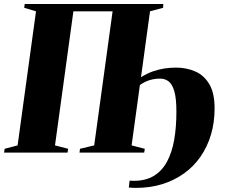

<svg xmlns="http://www.w3.org/2000/svg" viewBox="-38 -763 1130 960"><path d="M641.5 176.5Q632.5 176.5 623.8 176Q615 175.5 606 174.5L610 140Q615.5 140.5 621.2 140.8Q627 141 632 141Q691 141 731.8 116Q772.5 91 797.2 45Q822 -1 833 -64.2Q844 -127.5 844 -204.5Q844 -269.5 834 -305.2Q824 -341 805.8 -355.5Q787.5 -370 761.5 -370Q742.5 -370 724.8 -366.2Q707 -362.5 691.2 -355.2Q675.5 -348 661.5 -338L620 -36L686 -19L683 0H359.5L362 -19L433 -36L525 -706.5H329L237 -36L303 -19L299.5 0H-17.5L-15 -19L50 -36L142 -706.5L83 -724L85.5 -743H778.5L777.5 -724L712 -706.5L667 -377Q695.5 -395 724.8 -405.5Q754 -416 783.5 -420.5Q813 -425 841.5 -425Q895 -425 939 -405.5Q983 -386 1009 -341.5Q1035 -297 1035 -221Q1035 -150.5 1016.8 -89.5Q998.5 -28.5 964.5 20.5Q930.5 69.5 882 104.2Q833.5 139 773 157.8Q712.5 176.5 641.5 176.5Z"/></svg>

Font: Merriweather 144pt Black
Style: Italic
Weight: 900
Italic angle: -7.8°
Version: Version 2.101